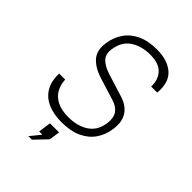

<svg xmlns="http://www.w3.org/2000/svg" viewBox="-204 -617 866 866"><g transform="rotate(45 229.0 -183.5)"><path d="M202 10Q152 10 114.8 -6Q77.5 -22 57.8 -55Q38 -88 39.5 -138H78Q79.5 -105 94 -80.2Q108.5 -55.5 136.8 -41.8Q165 -28 207.5 -28Q265.5 -28 304.5 -53.8Q343.5 -79.5 351 -133Q356 -169 342 -190.8Q328 -212.5 296.5 -222.5L187 -256.5Q137 -272.5 110.8 -301.5Q84.5 -330.5 91.5 -382Q97.5 -425.5 119.8 -458Q142 -490.5 181 -508.8Q220 -527 275.5 -527Q343 -527 381.2 -493.5Q419.5 -460 413 -390H374.5Q376 -434.5 350.5 -461.8Q325 -489 270.5 -489Q214 -489 175.5 -463Q137 -437 129.5 -382Q124.5 -347 144.2 -327.2Q164 -307.5 202.5 -295.5L311.5 -261.5Q336.5 -253.5 353 -240.5Q369.5 -227.5 378.5 -211Q387.5 -194.5 389.8 -175Q392 -155.5 389 -135Q383 -91.5 360.5 -59Q338 -26.5 298.5 -8.2Q259 10 202 10ZM141 160 181 110.5H160.5L169 50H227L219.5 101.5L163.5 160Z"/></g></svg>

Font: Public Sans Thin Thin
Style: Italic
Weight: 250
Italic angle: -8°
Version: Version 2.001